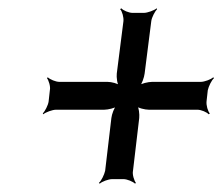

<svg xmlns="http://www.w3.org/2000/svg" viewBox="-20 -546 540 462"><path d="M326 -515H299C290 -515 276 -521 272 -526L269 -524C274 -519 278 -504 277 -495L261 -369C260 -360 262 -343 267 -338L269 -340C264 -345 248 -349 239 -349H123C114 -349 100 -355 95 -360L93 -358C97 -353 102 -338 100 -329L97 -302C96 -293 88 -278 83 -273L84 -271C90 -276 106 -282 115 -282H231C240 -282 257 -286 263 -291L261 -293C255 -288 249 -271 248 -262L233 -135C231 -126 224 -111 218 -106L220 -104C225 -109 241 -115 250 -115H277C286 -115 300 -109 305 -104L307 -106C303 -111 298 -126 300 -135L315 -262C316 -271 314 -288 310 -293L308 -291C312 -286 329 -282 338 -282H455C464 -282 478 -276 482 -271L485 -273C480 -278 476 -293 477 -302L480 -329C482 -338 489 -353 495 -358L493 -360C488 -355 472 -349 463 -349H346C337 -349 319 -345 314 -340L316 -338C321 -343 327 -360 328 -369L344 -495C345 -504 353 -519 358 -524L357 -526C351 -521 335 -515 326 -515Z"/></svg>

Font: Gamestation Storm Oblique 
Style: Italic
Weight: 400
Designer: Jonas Hecksher
Foundry: Jonas Hecksher, Playtypeª, e-types AS
Version: Version 1.003